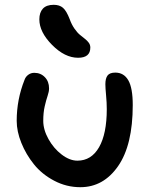

<svg xmlns="http://www.w3.org/2000/svg" viewBox="-20 -781 639 791"><path d="M301.8 -543Q247.1 -543 194.6 -595.9Q142.1 -648.9 142.1 -701.2Q142.1 -729.5 156.7 -745.4Q171.4 -761.2 201.2 -761.2Q225.1 -761.2 239.5 -748.8Q253.9 -736.3 267.1 -702.1Q274.9 -680.2 286.6 -663.3Q298.3 -646.5 309.3 -637.5Q320.3 -628.4 330.1 -620.8Q339.8 -613.3 345.9 -604.7Q352.1 -596.2 352.1 -585Q352.1 -543 301.8 -543ZM311 -9.8Q253.9 -9.8 203.4 -36.4Q152.8 -63 119.9 -104Q86.9 -145 67.9 -192.4Q48.8 -239.7 48.8 -283.2Q48.8 -371.1 81.1 -452.1Q85.4 -464.8 96.4 -472.9Q107.4 -481 121.1 -481Q147.5 -481 164.8 -463.1Q182.1 -445.3 182.1 -417Q182.1 -403.3 176 -385.7Q169.9 -368.2 164.1 -342.5Q158.2 -316.9 158.2 -283.2Q158.2 -246.6 179.7 -208Q201.2 -169.4 234.1 -144.3Q267.1 -119.1 298.8 -119.1Q356.4 -119.1 388.2 -174.6Q419.9 -230 419.9 -331.1Q419.9 -357.9 417 -388.4Q414.1 -418.9 414.1 -434.1Q414.1 -458 423.1 -470Q432.1 -481.9 455.1 -481.9Q490.2 -481.9 508.5 -450.4Q526.9 -418.9 526.9 -348.1Q526.9 -183.6 466.6 -96.7Q406.2 -9.8 311 -9.8Z"/></svg>

Font: Shantell Sans Irregular
Style: Regular
Weight: 500
Designer: Stephen Nixon, Anya Danilova, Shantell Martin
Foundry: Arrow Type
Version: Version 1.006;[9816181b4]